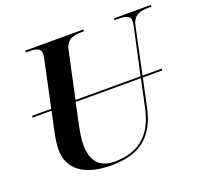

<svg xmlns="http://www.w3.org/2000/svg" viewBox="-125 -858 1068 1012"><g transform="rotate(-20 409.5 -352.0)"><path d="M336 10C502 10 585 -68 615 -214L648 -369H756L759 -379H650L705 -639C717 -696 756 -704 800 -704H818L819 -714H612L610 -704H627C669 -704 699 -699 699 -668C699 -662 697 -648 695 -638L639 -379H274L330 -640C342 -696 382 -704 426 -704H439L441 -714H115L113 -704H126C168 -704 197 -699 197 -668C197 -660 194 -642 191 -628L138 -379H31L29 -369H136L111 -252C106 -229 100 -184 100 -163C100 -53 184 10 336 10ZM232 -142C232 -176 238 -211 246 -249L271 -369H637L604 -213C577 -84 504 -3 357 -3C272 -3 232 -54 232 -142Z"/></g></svg>

Font: Noto Serif Display SemiBold
Style: Italic
Weight: 600
Italic angle: -12°
Designer: Monotype Design Team
Foundry: Monotype Imaging Inc.
Version: Version 2.009